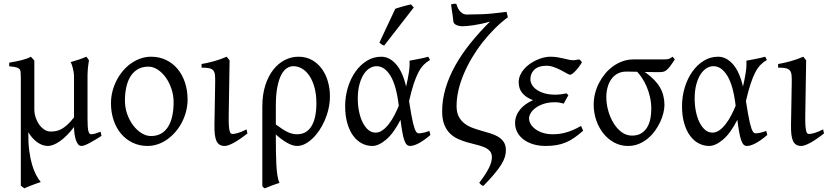

<svg xmlns="http://www.w3.org/2000/svg" viewBox="-20 -776 4496 1040"><path d="M529.8 -40Q515.1 -30.8 499.5 -21.2Q483.9 -11.7 469.2 -3.7Q454.6 4.4 442.1 9.5Q429.7 14.6 421.4 14.6Q411.1 14.6 403.8 6.3Q396.5 -2 391.6 -15.9Q386.7 -29.8 384 -48.3Q381.3 -66.9 380.9 -87.9Q341.3 -36.6 304.4 -11Q267.6 14.6 239.3 14.6Q210.4 14.6 182.6 -4.9Q154.8 -24.4 133.3 -59.6V-56.6Q132.8 -2.4 138.4 40.3Q144 83 153.6 115.5Q163.1 147.9 175.5 171.4Q188 194.8 200.7 210Q193.4 212.4 180.9 216.8Q168.5 221.2 155 226.3Q141.6 231.4 129.6 236.3Q117.7 241.2 111.8 244.1L92.8 230V-356.9Q92.8 -376 91.6 -386.7Q90.3 -397.5 84.2 -403.3Q78.1 -409.2 65.4 -411.9Q52.7 -414.6 29.8 -417V-436.5Q48.8 -439.9 64.7 -442.9Q80.6 -445.8 94.7 -449.5Q108.9 -453.1 121.8 -457.5Q134.8 -461.9 147.5 -468.8L149.4 -466.3Q151.9 -463.9 154.8 -460.7Q157.7 -457.5 160.9 -453.9Q164.1 -450.2 166 -447.8V-178.7Q166 -161.6 172.4 -141.6Q178.7 -121.6 190.2 -104.2Q201.7 -86.9 218.3 -75.2Q234.9 -63.5 255.4 -63.5Q268.6 -63.5 282.5 -65.9Q296.4 -68.4 311.8 -76.4Q327.1 -84.5 344.2 -99.6Q361.3 -114.7 380.9 -140.1V-365.2Q380.9 -373 379.2 -384Q377.4 -395 374.8 -405.8Q372.1 -416.5 368.9 -425.8Q365.7 -435.1 362.3 -439.5Q383.8 -445.3 406 -452.9Q428.2 -460.4 448.2 -468.8L461.9 -449.7Q460 -437 457.5 -419.2Q455.1 -401.4 454.1 -370.6V-130.9Q454.1 -85.4 458.5 -67.1Q462.9 -48.8 473.1 -48.8Q483.9 -48.8 496.3 -52.5Q508.8 -56.2 524.9 -62.5Z M920.4 -222.2Q920.4 -260.7 908.4 -295.7Q896.5 -330.6 877.2 -357.2Q857.9 -383.8 833.5 -399.4Q809.1 -415 784.2 -415Q750.5 -415 726.3 -400.9Q702.1 -386.7 686.8 -362.1Q671.4 -337.4 664.1 -303.7Q656.7 -270 656.7 -231Q656.7 -192.4 669.2 -157.5Q681.6 -122.6 701.9 -96.2Q722.2 -69.8 747.3 -54.4Q772.5 -39.1 797.9 -39.1Q828.6 -39.1 851.8 -52Q875 -64.9 890.1 -88.9Q905.3 -112.8 912.8 -146.5Q920.4 -180.2 920.4 -222.2ZM996.1 -236.8Q996.1 -204.1 988 -172.9Q980 -141.6 965.6 -113.8Q951.2 -85.9 930.9 -62.3Q910.6 -38.6 886.7 -21.5Q862.8 -4.4 835.4 5.1Q808.1 14.6 779.3 14.6Q735.4 14.6 698.7 -2.9Q662.1 -20.5 636 -51.3Q609.9 -82 595.5 -124.5Q581.1 -167 581.1 -216.8Q581.1 -249 588.9 -280.3Q596.7 -311.5 611.1 -339.6Q625.5 -367.7 645.3 -391.4Q665 -415 689.2 -432.1Q713.4 -449.2 741 -459Q768.6 -468.8 798.3 -468.8Q842.8 -468.8 879.4 -451.2Q916 -433.6 941.9 -402.6Q967.8 -371.6 981.9 -329.1Q996.1 -286.6 996.1 -236.8Z M1320.3 -53.2Q1275.4 -18.1 1244.6 -1.7Q1213.9 14.6 1197.8 14.6Q1180.7 14.6 1169.7 7.8Q1158.7 1 1152.3 -12.9Q1146 -26.9 1143.6 -48.3Q1141.1 -69.8 1141.6 -99.1L1145.5 -326.7Q1146 -352.1 1144.5 -368.2Q1143.1 -384.3 1136 -393.6Q1128.9 -402.8 1113.8 -406.2Q1098.6 -409.7 1071.8 -409.7V-429.2Q1103.5 -434.6 1139.6 -444.6Q1175.8 -454.6 1208 -468.8L1223.6 -449.2L1218.8 -147.9Q1218.3 -114.3 1219.7 -94.7Q1221.2 -75.2 1224.1 -65.2Q1227.1 -55.2 1231.2 -52.7Q1235.4 -50.3 1240.7 -50.3Q1248 -50.3 1266.4 -54.9Q1284.7 -59.6 1315.4 -75.2Z M1474.1 -101.6Q1495.6 -85.9 1511.5 -75.7Q1527.3 -65.4 1540.5 -59.6Q1553.7 -53.7 1565.2 -51.3Q1576.7 -48.8 1589.4 -48.8Q1640.1 -48.8 1667 -92.3Q1693.8 -135.7 1693.8 -217.3Q1693.8 -264.2 1683.8 -301.3Q1673.8 -338.4 1656.7 -364.3Q1639.6 -390.1 1616.9 -403.8Q1594.2 -417.5 1568.8 -417.5Q1550.8 -417.5 1533.7 -406.5Q1516.6 -395.5 1503.4 -370.4Q1490.2 -345.2 1482.2 -304.2Q1474.1 -263.2 1474.1 -203.1ZM1767.1 -255.4Q1767.1 -220.2 1759.5 -186.8Q1752 -153.3 1738.8 -123.3Q1725.6 -93.3 1708.3 -67.9Q1690.9 -42.5 1671.1 -24.2Q1651.4 -5.9 1630.6 4.4Q1609.9 14.6 1590.3 14.6Q1581.5 14.6 1570.6 12.2Q1559.6 9.8 1545.4 2.9Q1531.2 -3.9 1513.7 -15.9Q1496.1 -27.8 1474.1 -47.4V-34.7Q1474.1 2.4 1474.6 41Q1475.1 79.6 1476.8 113.8Q1478.5 147.9 1482.7 174.6Q1486.8 201.2 1494.1 214.4Q1471.7 221.7 1453.4 228.5Q1435.1 235.4 1414.6 244.1Q1409.2 241.7 1407 239.3Q1404.8 236.8 1400.9 232.4V-197.8Q1400.9 -263.7 1417.2 -314.2Q1433.6 -364.7 1460.9 -399.2Q1488.3 -433.6 1523.4 -451.2Q1558.6 -468.8 1596.2 -468.8Q1638.2 -468.8 1670.2 -450.7Q1702.1 -432.6 1723.6 -402.8Q1745.1 -373 1756.1 -334.5Q1767.1 -295.9 1767.1 -255.4Z M2014.6 -57.6Q2033.7 -57.6 2051.8 -70.3Q2069.8 -83 2085.9 -103.8Q2102.1 -124.5 2115.7 -150.6Q2129.4 -176.8 2140.1 -203.1Q2127 -313.5 2095 -365.5Q2063 -417.5 2019.5 -417.5Q2001 -417.5 1982.9 -406.7Q1964.8 -396 1950.4 -374Q1936 -352.1 1927 -318.8Q1918 -285.6 1918 -240.7Q1918 -206.1 1924.6 -173.1Q1931.2 -140.1 1943.6 -114.5Q1956.1 -88.9 1973.9 -73.2Q1991.7 -57.6 2014.6 -57.6ZM2309.1 -451.2Q2290.5 -440.4 2275.4 -425.3Q2260.3 -410.2 2246.8 -384.8Q2233.4 -359.4 2220.9 -321.8Q2208.5 -284.2 2195.8 -228.5Q2202.1 -187.5 2207.3 -158.7Q2212.4 -129.9 2217 -110.6Q2221.7 -91.3 2225.8 -79.8Q2230 -68.4 2233.9 -62.7Q2237.8 -57.1 2241.7 -55.4Q2245.6 -53.7 2249.5 -53.7Q2257.3 -53.7 2272.7 -56.9Q2288.1 -60.1 2305.7 -66.9Q2306.6 -62.5 2308.1 -57.6Q2309.6 -52.7 2311.5 -44.9Q2277.8 -16.1 2249.5 -0.7Q2221.2 14.6 2200.7 14.6Q2190.4 14.6 2183.1 7.3Q2175.8 0 2169.9 -16.6Q2164.1 -33.2 2159.2 -60.3Q2154.3 -87.4 2149.4 -127Q2112.3 -54.2 2071.5 -19.8Q2030.8 14.6 1996.6 14.6Q1967.3 14.6 1940.7 1Q1914.1 -12.7 1893.8 -39.8Q1873.5 -66.9 1861.6 -107.4Q1849.6 -147.9 1849.6 -201.2Q1849.6 -253.9 1864.5 -302.5Q1879.4 -351.1 1905.5 -387.9Q1931.6 -424.8 1967.3 -446.8Q2002.9 -468.8 2044.9 -468.8Q2089.4 -468.8 2125.2 -428.2Q2161.1 -387.7 2179.7 -307.1Q2189 -346.2 2194.6 -382.6Q2200.2 -418.9 2198.2 -447.3Q2209 -449.2 2221.7 -451.7Q2234.4 -454.1 2248 -456.8Q2261.7 -459.5 2274.9 -462.4Q2288.1 -465.3 2299.8 -468.8Q2303.7 -463.4 2305.2 -459Q2306.6 -454.6 2309.1 -451.2ZM2061 -529.3Q2057.1 -530.3 2054.2 -531.5Q2051.3 -532.7 2048.3 -534.7Q2045.4 -536.6 2042.5 -539.1Q2039.6 -541.5 2035.2 -545.4L2121.1 -728.5Q2128.9 -731.4 2139.6 -734.6Q2150.4 -737.8 2162.1 -741.2Q2173.8 -744.6 2185.3 -747.3Q2196.8 -750 2206.1 -752.4L2221.2 -735.4Z M2731 -682.6Q2694.8 -655.8 2660.4 -621.6Q2626 -587.4 2595 -548.1Q2564 -508.8 2538.1 -465.6Q2512.2 -422.4 2493.2 -377.9Q2474.1 -333.5 2463.6 -288.8Q2453.1 -244.1 2453.1 -201.7Q2453.1 -167.5 2464.6 -145.3Q2476.1 -123 2494.9 -108.2Q2513.7 -93.3 2537.6 -84.2Q2561.5 -75.2 2586.7 -68.1Q2611.8 -61 2635.7 -53.7Q2659.7 -46.4 2678.5 -35.2Q2697.3 -23.9 2708.7 -6.6Q2720.2 10.7 2720.2 38.1Q2720.2 56.2 2714.4 75.2Q2708.5 94.2 2694.1 117.2Q2679.7 140.1 2656.2 168Q2632.8 195.8 2597.7 231.4Q2584.5 226.1 2576.2 213.9Q2612.8 165.5 2628.7 133.1Q2644.5 100.6 2644.5 75.7Q2644.5 54.7 2633.1 42Q2621.6 29.3 2602.5 21.2Q2583.5 13.2 2559.3 7.6Q2535.2 2 2509.8 -5.4Q2484.4 -12.7 2460.2 -23.7Q2436 -34.7 2417 -53.5Q2397.9 -72.3 2386.5 -101.1Q2375 -129.9 2375 -172.9Q2375 -235.8 2393.6 -298.1Q2412.1 -360.4 2446 -421.1Q2480 -481.9 2527.8 -541.5Q2575.7 -601.1 2634.3 -659.2Q2608.4 -651.4 2584.7 -646.5Q2561 -641.6 2541 -638.7Q2521 -635.7 2505.9 -634.8Q2490.7 -633.8 2482.4 -633.8Q2476.1 -633.8 2468.5 -635.3Q2460.9 -636.7 2453.9 -639.6Q2446.8 -642.6 2441.9 -647.2Q2437 -651.9 2436 -658.7Q2433.6 -678.7 2431.2 -696.8Q2428.7 -712.4 2426.5 -728Q2424.3 -743.7 2423.3 -752Q2428.2 -753.4 2433.1 -754.6Q2438 -755.9 2443.4 -755.9Q2446.8 -755.9 2451.7 -754.9Q2453.1 -750 2456.8 -740.2Q2460.4 -730.5 2467 -720.9Q2473.6 -711.4 2484.1 -704.3Q2494.6 -697.3 2510.3 -697.3Q2535.6 -697.3 2589.4 -699Q2643.1 -700.7 2723.6 -711.9Q2724.6 -706.1 2727.3 -697.8Q2730 -689.5 2731 -682.6Z M3132.3 -439Q3123 -422.9 3113 -410.2Q3103 -397.5 3094.2 -388.7Q3085.4 -379.9 3078.6 -375.5Q3071.8 -371.1 3068.4 -371.1Q3063 -371.1 3049.8 -378.7Q3036.6 -386.2 3019 -395.5Q3001.5 -404.8 2980.7 -412.4Q2960 -419.9 2940.4 -419.9Q2897.5 -419.9 2875.2 -399.4Q2853 -378.9 2853 -347.2Q2853 -332 2861.3 -317.1Q2869.6 -302.2 2886.5 -290.3Q2903.3 -278.3 2928.5 -270.8Q2953.6 -263.2 2987.8 -263.2Q3001 -263.2 3017.6 -265.1Q3034.2 -267.1 3048.8 -270.5L3058.6 -260.3L3033.7 -214.8Q3019.5 -218.8 3008.8 -220.5Q2998 -222.2 2986.3 -222.2Q2951.2 -222.2 2924.8 -213.4Q2898.4 -204.6 2880.9 -191.4Q2863.3 -178.2 2854.5 -163.1Q2845.7 -147.9 2845.7 -135.3Q2845.7 -118.2 2855.2 -102.8Q2864.7 -87.4 2881.8 -75.2Q2898.9 -63 2922.4 -55.9Q2945.8 -48.8 2973.6 -48.8Q2990.7 -48.8 3008.1 -50.8Q3025.4 -52.7 3043.9 -57.9Q3062.5 -63 3083.3 -71.8Q3104 -80.6 3127.4 -93.8L3138.7 -67.9Q3113.8 -45.9 3091.3 -30.3Q3068.8 -14.6 3044.9 -4.6Q3021 5.4 2994.6 10Q2968.3 14.6 2936 14.6Q2898.9 14.6 2868.4 5.4Q2837.9 -3.9 2815.9 -20.5Q2793.9 -37.1 2782 -59.8Q2770 -82.5 2770 -109.4Q2770 -130.4 2777.3 -149.2Q2784.7 -168 2797.9 -183.8Q2811 -199.7 2828.9 -212.2Q2846.7 -224.6 2867.2 -233.4Q2830.6 -247.1 2810.1 -270.8Q2789.6 -294.4 2789.6 -330.6Q2789.6 -351.1 2797.9 -369.4Q2806.2 -387.7 2819.8 -403.1Q2833.5 -418.5 2851.1 -430.7Q2868.7 -442.9 2887.7 -451.4Q2906.7 -460 2925.5 -464.4Q2944.3 -468.8 2960.4 -468.8Q2981.9 -468.8 2999.5 -465.8Q3017.1 -462.9 3032.5 -459.2Q3047.9 -455.6 3061.3 -452.6Q3074.7 -449.7 3088.4 -449.7Q3089.8 -449.7 3093.8 -450.4Q3097.7 -451.2 3102.3 -451.9Q3106.9 -452.6 3111.1 -453.4Q3115.2 -454.1 3116.7 -454.1Q3122.1 -451.7 3125.2 -447.8Q3128.4 -443.8 3132.3 -439Z M3507.8 -185.5Q3507.8 -219.7 3500.7 -250.5Q3493.7 -281.2 3482.7 -306.9Q3471.7 -332.5 3458 -353Q3444.3 -373.5 3431.6 -387.2Q3412.1 -387.7 3396.5 -387.9Q3380.9 -388.2 3372.6 -388.2Q3344.7 -388.2 3324.2 -376.7Q3303.7 -365.2 3290.5 -345.9Q3277.3 -326.7 3270.8 -301.8Q3264.2 -276.9 3264.2 -250Q3264.2 -213.9 3274.4 -177Q3284.7 -140.1 3303 -109.9Q3321.3 -79.6 3346.9 -60.5Q3372.6 -41.5 3403.3 -41.5Q3434.6 -41.5 3454.8 -54.7Q3475.1 -67.9 3486.8 -88.6Q3498.5 -109.4 3503.2 -135Q3507.8 -160.6 3507.8 -185.5ZM3635.3 -454.6Q3620.6 -431.2 3610.1 -417.5Q3599.6 -403.8 3590.6 -396.5Q3581.5 -389.2 3572.3 -387.2Q3563 -385.3 3550.3 -385.3Q3534.7 -385.3 3513.4 -385.5Q3492.2 -385.7 3469.2 -386.2L3476.6 -383.3Q3530.8 -344.2 3554.9 -302.5Q3579.1 -260.7 3579.1 -207Q3579.1 -187.5 3573.2 -163.6Q3567.4 -139.6 3555.9 -115Q3544.4 -90.3 3527.6 -67.1Q3510.7 -43.9 3488.8 -25.6Q3466.8 -7.3 3439.9 3.7Q3413.1 14.6 3381.3 14.6Q3341.3 14.6 3307.4 -3.7Q3273.4 -22 3248.5 -53Q3223.6 -84 3209.7 -124.5Q3195.8 -165 3195.8 -209.5Q3195.8 -239.3 3203.1 -269Q3210.4 -298.8 3224.4 -325.9Q3238.3 -353 3257.6 -376.5Q3276.9 -399.9 3301 -417.2Q3325.2 -434.6 3353 -444.3Q3380.9 -454.1 3411.6 -454.1H3561Q3575.7 -454.1 3584.5 -454.3Q3593.3 -454.6 3599.4 -456.1Q3605.5 -457.5 3610.6 -460.4Q3615.7 -463.4 3623 -468.8Z M3839.4 -57.6Q3858.4 -57.6 3876.5 -70.3Q3894.5 -83 3910.6 -103.8Q3926.8 -124.5 3940.4 -150.6Q3954.1 -176.8 3964.8 -203.1Q3951.7 -313.5 3919.7 -365.5Q3887.7 -417.5 3844.2 -417.5Q3825.7 -417.5 3807.6 -406.7Q3789.6 -396 3775.1 -374Q3760.7 -352.1 3751.7 -318.8Q3742.7 -285.6 3742.7 -240.7Q3742.7 -206.1 3749.3 -173.1Q3755.9 -140.1 3768.3 -114.5Q3780.8 -88.9 3798.6 -73.2Q3816.4 -57.6 3839.4 -57.6ZM4133.8 -451.2Q4115.2 -440.4 4100.1 -425.3Q4085 -410.2 4071.5 -384.8Q4058.1 -359.4 4045.7 -321.8Q4033.2 -284.2 4020.5 -228.5Q4026.9 -187.5 4032 -158.7Q4037.1 -129.9 4041.7 -110.6Q4046.4 -91.3 4050.5 -79.8Q4054.7 -68.4 4058.6 -62.7Q4062.5 -57.1 4066.4 -55.4Q4070.3 -53.7 4074.2 -53.7Q4082 -53.7 4097.4 -56.9Q4112.8 -60.1 4130.4 -66.9Q4131.3 -62.5 4132.8 -57.6Q4134.3 -52.7 4136.2 -44.9Q4102.5 -16.1 4074.2 -0.7Q4045.9 14.6 4025.4 14.6Q4015.1 14.6 4007.8 7.3Q4000.5 0 3994.6 -16.6Q3988.8 -33.2 3983.9 -60.3Q3979 -87.4 3974.1 -127Q3937 -54.2 3896.2 -19.8Q3855.5 14.6 3821.3 14.6Q3792 14.6 3765.4 1Q3738.8 -12.7 3718.5 -39.8Q3698.2 -66.9 3686.3 -107.4Q3674.3 -147.9 3674.3 -201.2Q3674.3 -253.9 3689.2 -302.5Q3704.1 -351.1 3730.2 -387.9Q3756.3 -424.8 3792 -446.8Q3827.6 -468.8 3869.6 -468.8Q3914.1 -468.8 3950 -428.2Q3985.8 -387.7 4004.4 -307.1Q4013.7 -346.2 4019.3 -382.6Q4024.9 -418.9 4022.9 -447.3Q4033.7 -449.2 4046.4 -451.7Q4059.1 -454.1 4072.8 -456.8Q4086.4 -459.5 4099.6 -462.4Q4112.8 -465.3 4124.5 -468.8Q4128.4 -463.4 4129.9 -459Q4131.3 -454.6 4133.8 -451.2Z M4443.4 -53.2Q4398.4 -18.1 4367.7 -1.7Q4336.9 14.6 4320.8 14.6Q4303.7 14.6 4292.7 7.8Q4281.7 1 4275.4 -12.9Q4269 -26.9 4266.6 -48.3Q4264.2 -69.8 4264.6 -99.1L4268.6 -326.7Q4269 -352.1 4267.6 -368.2Q4266.1 -384.3 4259 -393.6Q4252 -402.8 4236.8 -406.2Q4221.7 -409.7 4194.8 -409.7V-429.2Q4226.6 -434.6 4262.7 -444.6Q4298.8 -454.6 4331.1 -468.8L4346.7 -449.2L4341.8 -147.9Q4341.3 -114.3 4342.8 -94.7Q4344.2 -75.2 4347.2 -65.2Q4350.1 -55.2 4354.2 -52.7Q4358.4 -50.3 4363.8 -50.3Q4371.1 -50.3 4389.4 -54.9Q4407.7 -59.6 4438.5 -75.2Z"/></svg>

Font: Gentium Unicode
Style: Regular
Weight: 400
Version: Version 1.009